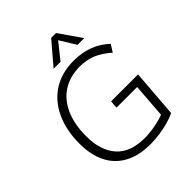

<svg xmlns="http://www.w3.org/2000/svg" viewBox="-251 -1073 1230 1230"><g transform="rotate(-45 363.5 -458.0)"><path d="M393 8Q289 8 217.5 -30.5Q146 -69 109.5 -141.5Q73 -214 73 -315Q73 -439 116 -530Q159 -621 237 -670Q315 -719 422 -719Q496 -719 557.5 -696Q619 -673 667 -627L636 -578Q584 -624 534 -644.5Q484 -665 422 -665Q332 -664 268.5 -622.5Q205 -581 171 -504Q137 -427 137 -319Q137 -190 201 -118Q265 -46 394 -46Q443 -46 495.5 -56.5Q548 -67 590 -85L571 -44L591 -312H404L408 -365H652L627 -40Q598 -26 558.5 -15Q519 -4 476 2Q433 8 393 8ZM358 -773H295L424 -924H468L573 -773H512L445 -882Z"/></g></svg>

Font: Muli Light
Style: Italic
Weight: 300
Italic angle: -4.541°
Designer: Vernon Adams
Foundry: Vernon Adams
Version: Version 2.100; ttfautohint (v1.8.1.43-b0c9)